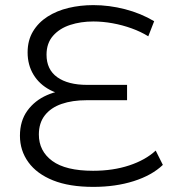

<svg xmlns="http://www.w3.org/2000/svg" viewBox="-20 -725 661 751"><path d="M345 6Q251 6 187.5 -19.5Q124 -45 91 -90.5Q58 -136 58 -194Q58 -252 87 -292Q116 -332 164 -353Q212 -374 270 -374L274 -351Q218 -351 176 -373Q134 -395 111 -433Q88 -471 88 -520Q88 -567 109 -602Q130 -637 166 -660Q202 -683 248 -694Q294 -705 345 -705Q407 -705 469 -689Q531 -673 583 -642L560 -583Q531 -601 495 -614Q459 -627 420.5 -634Q382 -641 345 -641Q296 -641 254.5 -627.5Q213 -614 187.5 -585Q162 -556 162 -511Q162 -453 204 -423Q246 -393 321 -393H477V-333H318Q263 -333 221 -318.5Q179 -304 155.5 -274Q132 -244 132 -199Q132 -134 184.5 -95.5Q237 -57 344 -57Q422 -57 485.5 -78Q549 -99 589 -136L617 -80Q574 -39 503 -16.5Q432 6 345 6Z"/></svg>

Font: Montserrat Thin
Style: Regular
Weight: 400
Version: Version 9.000